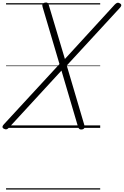

<svg xmlns="http://www.w3.org/2000/svg" viewBox="-49 -1036 1003 1556"><path d="M617 13Q602 15 595 10Q588 5 583 -10L449 -464L24 -2Q14 9 5.5 11.5Q-3 14 -14 9Q-22 6 -26 1Q-30 -4 -28.5 -11Q-27 -18 -18 -28L433 -517L296 -980Q291 -996 297 -1004.5Q303 -1013 316 -1015Q330 -1017 336.5 -1012.5Q343 -1008 347 -993L477 -558L881 -999Q892 -1010 900.5 -1013Q909 -1016 920 -1010Q927 -1007 931 -1002Q935 -997 933.5 -990Q932 -983 923 -973L492 -505L634 -24Q639 -6 634 2.5Q629 11 617 13ZM0 490H763V500H0ZM0 -20H763V0H0ZM0 -505H763V-500H0ZM0 -1010H763V-1000H0Z"/></svg>

Font: Playwrite NZ Guides
Style: Regular
Weight: 400
Designer: Veronika Burian, José Scaglione
Foundry: TypeTogether
Version: Version 1.003